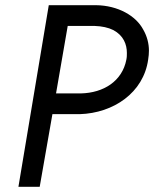

<svg xmlns="http://www.w3.org/2000/svg" viewBox="-20 -720 594 740"><path d="M168 -700 51 0H133L182 -280H287C418 -284 533 -363 551 -490C553 -502 554 -514 554 -525C554 -552 547 -580 532 -606C504 -659 435 -699 350 -700ZM196 -360 241 -620H345C373 -619 397 -614 417 -604C456 -583 469 -549 469 -516C469 -508 469 -499 467 -490C451 -407 379 -362 292 -360Z"/></svg>

Font: Jost
Style: Italic
Weight: 400
Italic angle: -5°
Version: Version 3.710